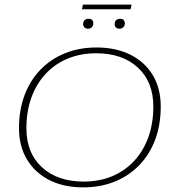

<svg xmlns="http://www.w3.org/2000/svg" viewBox="-20 -799 746 829"><path d="M339 10Q255 10 193 -21.5Q131 -53 96.5 -110.5Q62 -168 62 -245Q62 -324 86 -388Q110 -452 154.5 -498Q199 -544 260.5 -569Q322 -594 397 -594Q481 -594 543.5 -562.5Q606 -531 640 -474Q674 -417 674 -339Q674 -260 650 -196Q626 -132 581.5 -86Q537 -40 475.5 -15Q414 10 339 10ZM341 -15Q409 -15 464 -38Q519 -61 559 -104Q599 -147 620.5 -206.5Q642 -266 642 -339Q642 -446 575 -507.5Q508 -569 395 -569Q328 -569 272.5 -546Q217 -523 177 -480Q137 -437 115.5 -377.5Q94 -318 94 -245Q94 -138 161.5 -76.5Q229 -15 341 -15ZM360 -675Q350 -675 344.5 -681Q339 -687 339 -695Q339 -706 345.5 -712Q352 -718 362 -718Q373 -718 378 -712.5Q383 -707 383 -699Q383 -688 376.5 -681.5Q370 -675 360 -675ZM496 -675Q486 -675 480.5 -680.5Q475 -686 475 -694Q475 -707 482 -712.5Q489 -718 498 -718Q509 -718 514 -712.5Q519 -707 519 -698Q519 -687 512 -681Q505 -675 496 -675ZM334 -759 338 -779H548L544 -759Z"/></svg>

Font: Rokkitt SemiBold Thin
Style: Italic
Weight: 250
Italic angle: -9°
Version: Version 3.103